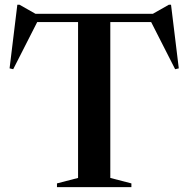

<svg xmlns="http://www.w3.org/2000/svg" viewBox="-20 -772 777 792"><path d="M522 -15.5V0H215V-15.5L302 -38V-681H133.5L34.5 -486.5L19.5 -490L51.5 -752.5H60.5L126.5 -715H610.5L676.5 -752.5H685.5L717.5 -490L702.5 -486.5L603.5 -681H435V-38Z"/></svg>

Font: Newsreader Display Medium
Style: Regular
Weight: 500
Designer: Hugues Gentile
Foundry: Production Type
Version: Version 1.001